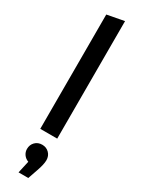

<svg xmlns="http://www.w3.org/2000/svg" viewBox="-261 -756 763 1040"><g transform="rotate(30 121.0 -236.0)"><path d="M68 0V-715L174 -735V0ZM182 131Q182 157 166 202L145 263H84L101 187Q82 180 71 164.5Q60 149 60 130Q60 104 77 86.5Q94 69 121 69Q147 69 164.5 86.5Q182 104 182 131Z"/></g></svg>

Font: Radio Canada Condensed Medium
Style: Regular
Weight: 500
Width: 3
Designer: Charles Daoud, Etienne Aubert Bonn, Alexandre Saumier Demers, Jacques Le Bailly
Foundry: Radio-Canada
Version: Version 2.104; ttfautohint (v1.8.4.7-5d5b);gftools[0.9.28.de